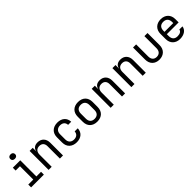

<svg xmlns="http://www.w3.org/2000/svg" viewBox="382 -2352 3936 3936"><g transform="rotate(-45 2350.0 -383.5)"><path d="M265 -649C309 -649 336 -673 336 -712C336 -752 309 -777 265 -777C221 -777 194 -752 194 -712C194 -673 221 -649 265 -649ZM455 0V-82H320V-550H105V-468H230V-82H85V0Z M829 -560C745 -560 692 -518 683 -445H682V-550H592V0H682V-350C682 -435 728 -482 803 -482C875 -482 920 -438 920 -360V0H1010V-370C1010 -487 939 -560 829 -560Z M1404 10C1531 10 1614 -63 1618 -180H1528C1524 -110 1478 -70 1404 -70C1325 -70 1275 -117 1275 -200V-351C1275 -433 1325 -480 1404 -480C1478 -480 1524 -440 1528 -370H1618C1614 -487 1531 -560 1404 -560C1271 -560 1185 -481 1185 -350V-200C1185 -69 1271 10 1404 10Z M2000 8C2133 8 2215 -72 2215 -202V-349C2215 -478 2133 -558 2000 -558C1867 -558 1785 -478 1785 -348V-202C1785 -72 1867 8 2000 8ZM2000 -72C1922 -72 1875 -117 1875 -202V-348C1875 -433 1922 -478 2000 -478C2078 -478 2125 -433 2125 -348V-202C2125 -117 2078 -72 2000 -72Z M2629 -560C2545 -560 2492 -518 2483 -445H2482V-550H2392V0H2482V-350C2482 -435 2528 -482 2603 -482C2675 -482 2720 -438 2720 -360V0H2810V-370C2810 -487 2739 -560 2629 -560Z M3229 -560C3145 -560 3092 -518 3083 -445H3082V-550H2992V0H3082V-350C3082 -435 3128 -482 3203 -482C3275 -482 3320 -438 3320 -360V0H3410V-370C3410 -487 3339 -560 3229 -560Z M3799 10C3926 10 4010 -71 4010 -200V-550H3920V-200C3920 -117 3874 -69 3799 -69C3725 -69 3680 -117 3680 -200V-550H3590V-200C3590 -71 3672 10 3799 10Z M4615 -350C4615 -477 4530 -560 4400 -560C4270 -560 4185 -477 4185 -350V-200C4185 -73 4270 10 4400 10C4516 10 4601 -48 4613 -140H4523C4513 -91 4469 -66 4400 -66C4318 -66 4273 -113 4273 -200V-253H4615ZM4273 -350C4273 -437 4318 -485 4400 -485C4482 -485 4527 -437 4527 -350V-321H4273Z"/></g></svg>

Font: Tekne LDO
Style: Regular
Weight: 400
Monospace: yes
Designer: Alessio Laiso, Mario Rullo, Paolo Rosset
Foundry: Alessio Laiso
Version: Version 1.000;hotconv 1.0.109;makeotfexe 2.5.65596